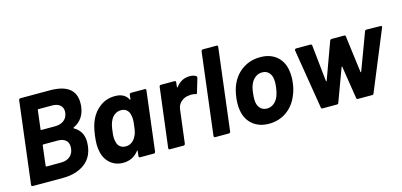

<svg xmlns="http://www.w3.org/2000/svg" viewBox="-64 -1109 3196 1527"><g transform="rotate(-15 1534.0 -346.0)"><path d="M490 -359Q565 -317 565 -228Q565 -218 563 -196Q552 -99 481.5 -49.5Q411 0 307 0H56Q51 0 48 -3.5Q45 -7 46 -12L129 -688Q130 -693 133.5 -696.5Q137 -700 142 -700H385Q594 -700 594 -542Q594 -520 592 -508Q579 -407 491 -365Q485 -362 490 -359ZM252 -574 233 -418Q231 -413 237 -413H349Q395 -413 423.5 -434.5Q452 -456 457 -495L458 -507Q458 -541 435 -560Q412 -579 370 -579H257Q252 -579 252 -574ZM429 -224Q429 -259 406.5 -278.5Q384 -298 343 -298H223Q219 -298 217 -293L197 -127Q197 -122 201 -122H322Q372 -122 400.5 -149.5Q429 -177 429 -224Z M1003 -514H1117Q1122 -514 1125 -510.5Q1128 -507 1127 -502L1067 -12Q1066 -7 1062.5 -3.5Q1059 0 1054 0H940Q935 0 932 -3.5Q929 -7 930 -12L935 -55Q936 -59 934 -59Q932 -59 930 -56Q881 8 801 8Q736 8 691.5 -32.5Q647 -73 637 -142Q633 -163 633 -190Q633 -218 638 -258Q648 -337 671 -386Q699 -447 751.5 -484.5Q804 -522 872 -522Q951 -522 980 -465Q981 -461 983 -461.5Q985 -462 986 -466L990 -502Q991 -507 994.5 -510.5Q998 -514 1003 -514ZM960 -256Q964 -285 964 -307Q964 -326 959 -344Q954 -370 936 -385.5Q918 -401 890 -401Q861 -401 838.5 -385Q816 -369 804 -343Q788 -313 782 -257Q778 -229 778 -208Q778 -189 783 -172Q787 -145 806 -129Q825 -113 854 -113Q883 -113 905 -129.5Q927 -146 939 -172Q947 -186 951.5 -204Q956 -222 960 -256Z M1540 -507Q1546 -503 1544 -492L1510 -378Q1507 -366 1496 -371Q1481 -376 1461 -376Q1454 -376 1440 -374Q1405 -371 1377.5 -347Q1350 -323 1346 -285L1312 -12Q1311 -7 1307.5 -3.5Q1304 0 1299 0H1186Q1175 0 1175 -12L1236 -502Q1236 -507 1240 -510.5Q1244 -514 1249 -514H1362Q1367 -514 1370 -510.5Q1373 -507 1372 -502L1368 -464Q1367 -461 1369 -460Q1371 -459 1373 -461Q1418 -521 1487 -521Q1521 -521 1540 -507Z M1645 -700H1758Q1763 -700 1766 -696.5Q1769 -693 1768 -688L1685 -12Q1684 -7 1680.5 -3.5Q1677 0 1672 0H1559Q1548 0 1548 -12L1631 -688Q1632 -693 1636 -696.5Q1640 -700 1645 -700Z M1803 -156Q1799 -177 1799 -208Q1799 -233 1802 -258Q1810 -321 1829 -364Q1861 -438 1924 -480Q1987 -522 2068 -522Q2148 -522 2199.5 -480.5Q2251 -439 2265 -365Q2270 -335 2270 -304Q2270 -283 2267 -260Q2261 -205 2241 -159Q2210 -81 2147 -36.5Q2084 8 2002 8Q1921 8 1868 -36Q1815 -80 1803 -156ZM2113 -188Q2125 -221 2129 -258Q2132 -282 2132 -303Q2132 -348 2111 -374.5Q2090 -401 2052 -401Q2020 -401 1995 -382Q1970 -363 1956 -329Q1945 -305 1940 -258Q1937 -233 1937 -210Q1937 -165 1958.5 -139Q1980 -113 2017 -113Q2049 -113 2074 -133Q2099 -153 2113 -188Z M2351 -503Q2351 -508 2354.5 -511.5Q2358 -515 2363 -515H2480Q2492 -515 2493 -505L2525 -203Q2526 -200 2528 -200Q2530 -200 2531 -203L2641 -505Q2645 -515 2656 -515H2758Q2769 -515 2770 -505L2809 -202Q2810 -199 2812 -199Q2814 -199 2815 -202L2928 -505Q2932 -515 2943 -515L3059 -513Q3065 -513 3067 -509.5Q3069 -506 3067 -500L2865 -10Q2862 0 2852 0H2734Q2724 0 2722 -10L2680 -278Q2680 -281 2678 -281Q2676 -281 2674 -278L2575 -10Q2572 0 2561 0H2442Q2433 0 2431 -10L2351 -501Z"/></g></svg>

Font: Barlow
Style: Bold Italic
Weight: 700
Italic angle: -7°
Designer: Jeremy Tribby
Foundry: Tribby Type
Version: Version 1.422